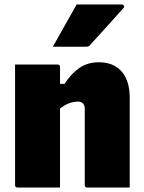

<svg xmlns="http://www.w3.org/2000/svg" viewBox="-20 -834 640 854"><path d="M247 0H58Q47 0 47 -11V-547H236Q247 -547 247 -536V-461H267Q298 -508 334 -532.5Q370 -557 420 -557Q485 -557 521 -516Q557 -475 557 -399V0H368Q357 0 357 -11V-349Q357 -382 326 -382Q308 -382 288 -375Q268 -368 247 -351ZM321 -814H522Q528 -814 531 -808.5Q534 -803 529 -798Q491 -755 457.5 -718.5Q424 -682 380 -633Q375 -626 361 -626H215Q241 -673 267.5 -719.5Q294 -766 321 -814Z"/></svg>

Font: Recursive Sn Lnr St Blk
Style: Regular
Weight: 900
Version: Version 1.079;hotconv 1.0.112;makeotfexe 2.5.65598; ttfautoh